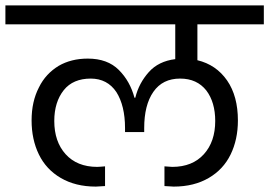

<svg xmlns="http://www.w3.org/2000/svg" viewBox="-47 -760 997 711"><path d="M930 -670C930 -670 930 -740 930 -740C930 -740 -27 -740 -27 -740C-27 -740 -27 -670 -27 -670C-27 -670 602 -670 602 -670C602 -670 602 -541 602 -541C602 -541 602 -541 602 -541C561 -536 528 -520 504 -493C480 -466 463 -435 454 -398C454 -398 451 -398 451 -398C451 -398 451 -398 451 -398C440 -439 421 -473 393 -501C365 -529 327 -543 278 -543C278 -543 278 -543 278 -543C237 -543 201 -534 170 -516C139 -497 114 -471 97 -436C79 -401 70 -361 70 -314C70 -314 70 -314 70 -314C70 -267 79 -225 97 -188C115 -151 142 -122 178 -101C214 -80 257 -69 308 -69C308 -69 308 -69 308 -69C313 -69 325 -70 342 -71C342 -71 342 -144 342 -144C342 -144 342 -144 342 -144C329 -143 319 -142 313 -142C313 -142 313 -142 313 -142C263 -142 224 -158 196 -189C168 -220 154 -261 154 -312C154 -312 154 -312 154 -312C154 -359 166 -397 189 -426C212 -455 246 -469 289 -469C289 -469 289 -469 289 -469C330 -469 362 -452 384 -419C405 -386 416 -341 416 -286C416 -286 416 -271 416 -271C416 -271 487 -271 487 -271C487 -271 487 -286 487 -286C487 -286 487 -286 487 -286C487 -342 498 -387 521 -420C544 -453 577 -469 620 -469C620 -469 620 -469 620 -469C662 -469 694 -454 717 -425C739 -396 750 -358 750 -312C750 -312 750 -312 750 -312C750 -261 736 -220 708 -189C680 -158 641 -142 591 -142C591 -142 591 -142 591 -142C586 -142 577 -143 562 -144C562 -144 562 -71 562 -71C562 -71 562 -71 562 -71C579 -70 591 -69 596 -69C596 -69 596 -69 596 -69C647 -69 690 -80 726 -101C762 -122 789 -151 807 -188C825 -225 834 -267 834 -314C834 -314 834 -314 834 -314C834 -373 821 -423 794 -462C767 -501 730 -526 684 -537C684 -537 684 -670 684 -670C684 -670 930 -670 930 -670Z"/></svg>

Font: Girnar Poppins
Style: Regular
Weight: 500
Designer: Ninad Kale (Devanagari), Jonny Pinhorn (Latin)
Foundry: Indian Type Foundry
Version: ""